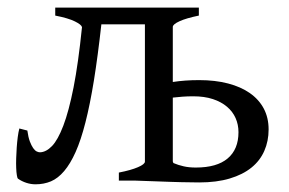

<svg xmlns="http://www.w3.org/2000/svg" viewBox="-20 -474 759 504"><path d="M433.6 -50.8Q433.6 -48.3 435.5 -45.9Q448.2 -40.5 462.2 -37.4Q476.1 -34.2 494.1 -34.2Q549.3 -34.2 577.6 -58.1Q606 -82 606 -127Q606 -147 598.4 -164.1Q590.8 -181.2 575.9 -193.8Q561 -206.5 538.8 -213.9Q516.6 -221.2 487.3 -221.2Q471.7 -221.2 458.7 -220.2Q445.8 -219.2 433.6 -217.8ZM685.1 -134.3Q685.1 -103.5 673.8 -77.9Q662.6 -52.2 639.9 -33.9Q617.2 -15.6 583 -5.4Q548.8 4.9 502.9 4.9Q494.1 4.9 481.9 4.6Q469.7 4.4 456.1 4.2Q442.4 3.9 428 3.4Q413.6 2.9 399.9 2.4Q367.7 1.5 332 0H292V-21Q324.2 -27.3 342.3 -35.2Q360.4 -43 360.4 -49.8V-410.2H246.1Q236.8 -326.7 226.6 -263.2Q216.3 -199.7 204.3 -152.8Q192.4 -106 178.5 -75Q164.6 -43.9 148.4 -24.9Q132.3 -5.9 113.8 2Q95.2 9.8 73.2 9.8Q61 9.8 49.1 5.9Q37.1 2 27.3 -4.9Q25.4 -6.3 24.2 -14.2Q22.9 -22 22.5 -33.4Q22 -44.9 22.5 -58.8Q22.9 -72.8 23.9 -86.9Q24.9 -101.1 26.6 -114.3Q28.3 -127.4 30.8 -136.7L51.8 -131.3Q54.2 -113.8 58.3 -102.8Q62.5 -91.8 67.1 -85.2Q71.8 -78.6 76.4 -76.4Q81.1 -74.2 85 -74.2Q101.1 -74.7 116.5 -90.6Q131.8 -106.4 146.2 -144Q160.6 -181.6 173.1 -244.6Q185.5 -307.6 195.3 -403.3H194.8Q193.8 -409.2 176.8 -417.7Q159.7 -426.3 125 -433.1V-454.1H502V-433.1Q468.8 -426.3 451.2 -418.2Q433.6 -410.2 433.6 -403.3V-258.8Q449.2 -261.2 466.8 -262.5Q484.4 -263.7 502.9 -263.7Q544.9 -263.7 578.6 -254.9Q612.3 -246.1 636 -229.5Q659.7 -212.9 672.4 -189Q685.1 -165 685.1 -134.3Z"/></svg>

Font: Noto Serif Devanagari
Style: Bold
Weight: 700
Designer: Monotype Design Team
Foundry: Monotype Imaging Inc.
Version: Version 1.01